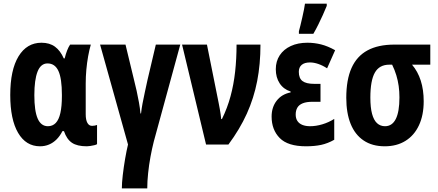

<svg xmlns="http://www.w3.org/2000/svg" viewBox="-20 -791 2396 1051"><path d="M242.2 -100.1Q268.1 -100.1 285.2 -117.9Q302.2 -135.7 310.5 -172.4Q318.8 -209 318.8 -265.1V-272Q318.8 -361.3 299.8 -402.6Q280.8 -443.8 240.2 -443.8Q203.1 -443.8 185.5 -398.9Q168 -354 168 -270Q168 -183.6 186.3 -141.8Q204.6 -100.1 242.2 -100.1ZM199.2 9.8Q122.1 9.8 79.1 -63.7Q36.1 -137.2 36.1 -271Q36.1 -408.2 81.5 -482.7Q127 -557.1 207 -557.1Q251.5 -557.1 281 -535.4Q310.5 -513.7 329.1 -471.2H334Q339.8 -495.1 347.4 -514.6Q355 -534.2 363.8 -546.9H477.1Q468.8 -518.1 462.4 -482.7Q456.1 -447.3 452.6 -409.2Q449.2 -371.1 449.2 -334V-166Q449.2 -134.8 458.3 -118.4Q467.3 -102.1 483.9 -102.1Q492.2 -102.1 499 -103.5Q505.9 -105 511.2 -106.9V-2Q507.8 1 496.8 3.7Q485.8 6.3 474.1 8.1Q462.4 9.8 455.1 9.8Q402.3 9.8 373.8 -9.5Q345.2 -28.8 330.1 -73.2H321.8Q308.1 -46.4 289.6 -27.8Q271 -9.3 248.3 0.2Q225.6 9.8 199.2 9.8Z M966.8 -546.9 821.8 -16.1Q812 22.5 803.7 67.4Q795.4 112.3 790.8 157.2Q786.1 202.1 786.1 240.2H647Q647 210.9 652.1 167Q657.2 123 665 77.6Q672.9 32.2 680.7 0L527.8 -546.9H667L712.9 -356.9Q721.2 -325.2 728 -293.5Q734.9 -261.7 740.5 -231Q746.1 -200.2 749 -169.9H752Q754.9 -196.3 760.3 -225.1Q765.6 -253.9 772.7 -285.6Q779.8 -317.4 787.1 -352.1L833 -546.9Z M976.6 -546.9H1112.8L1176.8 -228Q1180.2 -210.9 1182.9 -195.6Q1185.5 -180.2 1187.7 -166.3Q1189.9 -152.3 1190.9 -139.2H1194.8Q1224.6 -199.7 1241.9 -263.9Q1259.3 -328.1 1267.1 -398.7Q1274.9 -469.2 1274.9 -546.9H1405.8Q1405.8 -439.9 1387.7 -346.9Q1369.6 -253.9 1331.1 -168.7Q1292.5 -83.5 1230.5 0H1107.9Z M1734.4 -332V-233.9H1691.4Q1657.7 -233.9 1637.2 -225.6Q1616.7 -217.3 1607.7 -201.7Q1598.6 -186 1598.6 -164.1Q1598.6 -143.1 1607.9 -128.9Q1617.2 -114.7 1635 -107.4Q1652.8 -100.1 1677.7 -100.1Q1709.5 -100.1 1744.1 -110.4Q1778.8 -120.6 1809.6 -140.1V-25.9Q1774.4 -5.9 1738.3 2Q1702.1 9.8 1654.8 9.8Q1555.7 9.8 1511.2 -35.4Q1466.8 -80.6 1466.8 -152.8Q1466.8 -204.1 1494.4 -239.7Q1522 -275.4 1570.8 -285.2V-290Q1531.7 -302.7 1510.7 -335Q1489.7 -367.2 1489.7 -412.1Q1489.7 -455.6 1511.2 -488.3Q1532.7 -521 1571.8 -539.1Q1610.8 -557.1 1662.6 -557.1Q1700.7 -557.1 1737.5 -547.9Q1774.4 -538.6 1814.5 -516.1L1770.5 -417Q1746.6 -432.6 1722.4 -440.9Q1698.2 -449.2 1676.8 -449.2Q1647 -449.2 1631.3 -435.8Q1615.7 -422.4 1615.7 -397.9Q1615.7 -362.3 1636 -347.2Q1656.2 -332 1699.7 -332ZM1616.2 -606V-620.1Q1619.1 -630.4 1624.3 -651.1Q1629.4 -671.9 1634.8 -695.8Q1640.1 -719.7 1644.3 -740.2Q1648.4 -760.7 1649.4 -771H1768.6V-758.8Q1758.8 -734.9 1747.1 -708.7Q1735.4 -682.6 1722.4 -656.5Q1709.5 -630.4 1695.3 -606Z M2299.3 -236.8Q2299.3 -160.6 2273.4 -105.2Q2247.6 -49.8 2199.7 -20Q2151.9 9.8 2086.4 9.8Q2017.6 9.8 1970.5 -22Q1923.3 -53.7 1899.4 -113Q1875.5 -172.4 1875.5 -255.9Q1875.5 -354.5 1904.3 -418.9Q1933.1 -483.4 1991.5 -515.1Q2049.8 -546.9 2139.2 -546.9H2335.4V-437H2235.4Q2267.1 -399.9 2283.2 -349.6Q2299.3 -299.3 2299.3 -236.8ZM2007.3 -256.8Q2007.3 -202.6 2016.6 -168Q2025.9 -133.3 2043.9 -116.7Q2062 -100.1 2087.4 -100.1Q2126.5 -100.1 2146.5 -139.6Q2166.5 -179.2 2166.5 -257.8Q2166.5 -290 2162.4 -320.1Q2158.2 -350.1 2149.4 -379.2Q2140.6 -408.2 2126.5 -437H2111.3Q2056.6 -437 2032 -393.6Q2007.3 -350.1 2007.3 -256.8Z"/></svg>

Font: Open Sans Condensed
Style: Regular
Weight: 400
Width: 3
Designer: Monotype Design Team
Foundry: Monotype Imaging Inc.
Version: Version 3.000